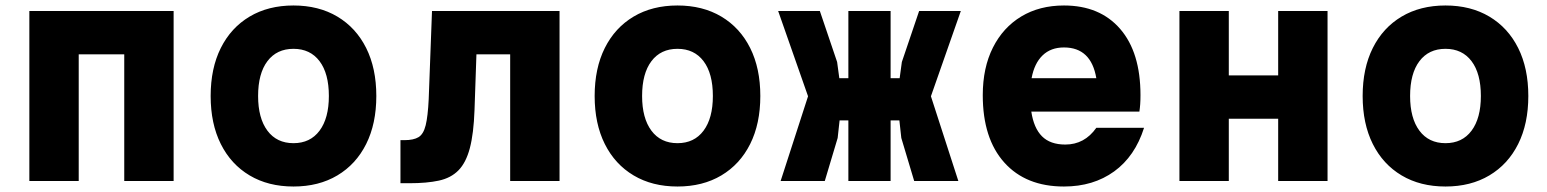

<svg xmlns="http://www.w3.org/2000/svg" viewBox="-20 -660 5640 700"><path d="M87 0V-620H613V0H433V-462H267V0Z M1050 20Q958 20 890 -20.5Q822 -61 785 -135Q748 -209 748 -310Q748 -411 785 -485Q822 -559 890 -599.5Q958 -640 1050 -640Q1142 -640 1210 -599.5Q1278 -559 1315 -485Q1352 -411 1352 -310Q1352 -209 1315 -135Q1278 -61 1210 -20.5Q1142 20 1050 20ZM1050 -138Q1111 -138 1145 -183.5Q1179 -229 1179 -310Q1179 -392 1145 -437Q1111 -482 1050 -482Q989 -482 955 -437Q921 -392 921 -310Q921 -229 955 -183.5Q989 -138 1050 -138Z M1440 8V-149H1454Q1488 -149 1506 -160Q1524 -171 1532 -203.5Q1540 -236 1543 -299L1555 -620H2020V0H1840V-462H1717L1710 -259Q1707 -173 1693 -120Q1679 -67 1651.5 -39Q1624 -11 1580 -1.5Q1536 8 1473 8Z M2450 20Q2358 20 2290 -20.5Q2222 -61 2185 -135Q2148 -209 2148 -310Q2148 -411 2185 -485Q2222 -559 2290 -599.5Q2358 -640 2450 -640Q2542 -640 2610 -599.5Q2678 -559 2715 -485Q2752 -411 2752 -310Q2752 -209 2715 -135Q2678 -61 2610 -20.5Q2542 20 2450 20ZM2450 -138Q2511 -138 2545 -183.5Q2579 -229 2579 -310Q2579 -392 2545 -437Q2511 -482 2450 -482Q2389 -482 2355 -437Q2321 -392 2321 -310Q2321 -229 2355 -183.5Q2389 -138 2450 -138Z M2826 0 2926 -309 2817 -620H2969L3032 -434L3040 -375H3073V-620H3227V-375H3260L3268 -434L3331 -620H3483L3374 -309L3474 0H3313L3266 -157L3259 -221H3227V0H3073V-221H3041L3034 -157L2987 0Z M4151 -194Q4118 -90 4042 -35Q3966 20 3859 20Q3720 20 3641.5 -67.5Q3563 -155 3563 -313Q3563 -413 3600 -486.5Q3637 -560 3703.5 -600Q3770 -640 3859 -640Q3990 -640 4064 -554.5Q4138 -469 4138 -313Q4138 -295 4137 -280.5Q4136 -266 4134 -253H3740Q3749 -193 3779 -163Q3809 -133 3864 -133Q3934 -133 3977 -194ZM3859 -487Q3811 -487 3781 -458Q3751 -429 3741 -375H3977Q3958 -487 3859 -487Z M4280 0V-620H4460V-385H4640V-620H4820V0H4640V-227H4460V0Z M5250 20Q5158 20 5090 -20.5Q5022 -61 4985 -135Q4948 -209 4948 -310Q4948 -411 4985 -485Q5022 -559 5090 -599.5Q5158 -640 5250 -640Q5342 -640 5410 -599.5Q5478 -559 5515 -485Q5552 -411 5552 -310Q5552 -209 5515 -135Q5478 -61 5410 -20.5Q5342 20 5250 20ZM5250 -138Q5311 -138 5345 -183.5Q5379 -229 5379 -310Q5379 -392 5345 -437Q5311 -482 5250 -482Q5189 -482 5155 -437Q5121 -392 5121 -310Q5121 -229 5155 -183.5Q5189 -138 5250 -138Z"/></svg>

Font: Martian Mono ExtraBold
Style: Regular
Weight: 800
Monospace: yes
Designer: Roman Shamin
Foundry: Evil Martians
Version: Version 1.000; ttfautohint (v1.8.4.7-5d5b)